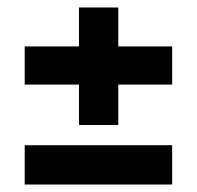

<svg xmlns="http://www.w3.org/2000/svg" viewBox="-20 -604 526 513"><path d="M191 -270V-584H296V-270ZM46 -378V-480H440V-378ZM46 -111V-216H440V-111Z"/></svg>

Font: Bricolage Grotesque 96pt ExtraBold 96pt SemiBold
Style: Regular
Weight: 600
Version: Version 1.001;gftools[0.9.33.dev8+g029e19f]